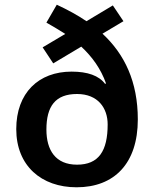

<svg xmlns="http://www.w3.org/2000/svg" viewBox="-20 -851 654 815"><path d="M221 -831 177 -755C205 -739 232 -723 257 -707L161 -650L206 -582L325 -653C372 -609 408 -559 430 -497L426 -495C400 -530 352 -547 284 -547C144 -547 49 -457 49 -303C49 -147 156 -56 305 -56C465 -56 565 -157 565 -344C565 -504 509 -621 415 -708L504 -761L459 -828L347 -761C309 -787 266 -810 221 -831ZM307 -452C396 -452 437 -392 437 -323C437 -210 399 -152 307 -152C216 -152 177 -213 177 -301C177 -400 215 -452 307 -452Z"/></svg>

Font: Noto Sans Malayalam UI SemiBold
Style: Regular
Weight: 600
Designer: Jelle Bosma - Monotype Design Team
Foundry: Monotype Imaging Inc.
Version: Version 2.104